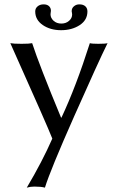

<svg xmlns="http://www.w3.org/2000/svg" viewBox="-20 -632 546 889"><path d="M384.8 -579.1Q384.8 -539.1 348.9 -515.6Q313 -492.2 262.9 -492.2Q212.9 -492.2 178 -516.1Q143.1 -540 143.1 -579.1Q143.1 -593.3 154.1 -602.5Q165 -611.8 182.1 -611.8Q198.2 -611.8 207 -603.5Q215.8 -595.2 215.8 -582Q215.8 -577.1 214.8 -574Q213.9 -570.8 213.9 -565.9Q213.9 -548.8 228 -535.9Q242.2 -522.9 264.2 -522.9Q285.2 -522.9 299.6 -535.4Q314 -547.9 314 -564.9Q314 -570.8 313 -574.2Q312 -576.2 312 -581.1Q312 -594.2 322.5 -603Q333 -611.8 347.2 -611.8Q365.2 -611.8 375 -603Q384.8 -594.2 384.8 -579.1ZM27.8 -432.1Q42 -429.2 80.1 -429.2Q116.2 -429.2 128.9 -432.1Q162.1 -330.1 262.7 -87.4H264.6Q332 -231 396 -432.1Q405.8 -429.2 435.1 -429.2Q468.3 -429.2 478 -432.1Q435.1 -345.2 324 -94.7Q212.9 155.8 188 236.8Q170.9 231.9 139.2 231.9Q121.1 231.9 104 236.8Q175.8 115.7 222.2 9.8Q201.7 -43.9 27.8 -432.1Z"/></svg>

Font: Biolilbert
Style: Regular
Weight: 400
Designer: Philipp H. Poll
Foundry: Philipp H. Poll
Version: Version 1.1.0